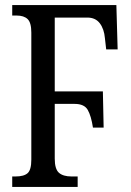

<svg xmlns="http://www.w3.org/2000/svg" viewBox="-20 -734 514 754"><path d="M28 -41H41Q74 -41 88.5 -54Q103 -67 103 -107V-606Q103 -645 88.5 -659Q74 -673 45 -673H28V-714H437L442 -540H397L392 -584Q389 -620 372 -642.5Q355 -665 323 -665H195V-375H384L387 -233H345Q338 -279 324.5 -302.5Q311 -326 273 -326H195V-111Q195 -70 211.5 -55.5Q228 -41 261 -41H285V0H28Z"/></svg>

Font: Noto Serif Cond
Style: Regular
Weight: 400
Width: 3
Designer: Monotype Design Team
Foundry: Monotype Imaging Inc.
Version: Version 1.001